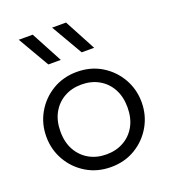

<svg xmlns="http://www.w3.org/2000/svg" viewBox="-139 -858 871 977"><g transform="rotate(-20 296.0 -369.0)"><path d="M296 15Q222 15 163.5 -20.2Q105 -55.5 71.5 -114Q38 -172.5 38 -242.5Q38 -312.5 71.5 -371Q105 -429.5 163.5 -464.8Q222 -500 296 -500Q370.5 -500 428.8 -464.8Q487 -429.5 520.5 -371Q554 -312.5 554 -242.5Q554 -172.5 520.5 -114Q487 -55.5 428.8 -20.2Q370.5 15 296 15ZM296 -53.5Q349 -53.5 390 -76.8Q431 -100 454.2 -142.2Q477.5 -184.5 477.5 -242.5Q477.5 -300.5 454.2 -342.8Q431 -385 390 -408.2Q349 -431.5 296 -431.5Q243 -431.5 202 -408.2Q161 -385 137.8 -342.8Q114.5 -300.5 114.5 -242.5Q114.5 -184.5 138 -142.2Q161.5 -100 202.2 -76.8Q243 -53.5 296 -53.5ZM354 -585 255.5 -754.5H331L421.5 -585ZM173.5 -585 75 -754.5H150.5L241 -585Z"/></g></svg>

Font: Geologica ExtraLight
Style: Regular
Weight: 200
Designer: Sindre Bremnes, Frode Helland
Foundry: Monokrom Skriftforlag AS
Version: Version 1.010; ttfautohint (v1.8.4.7-5d5b);gftools[0.9.28]